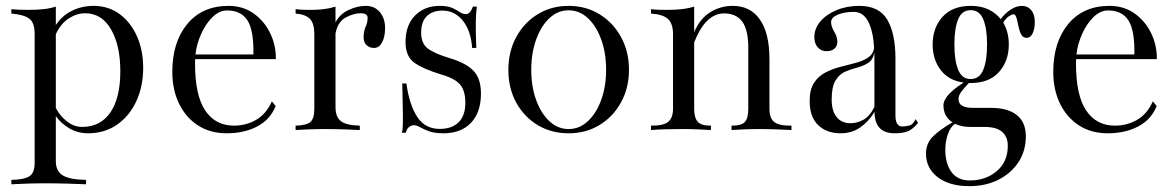

<svg xmlns="http://www.w3.org/2000/svg" viewBox="-20 -447 4043 660"><path d="M19 186.5V171.4Q64.5 170.4 81.8 158.4Q99.1 146.5 99.1 113.3V-329.6Q99.1 -368.7 81.1 -382.6Q63 -396.5 19 -400.4V-415.5Q32.7 -414.1 48.1 -413.6Q63.5 -413.1 79.1 -413.1Q106 -413.1 129.2 -415.5Q152.3 -418 171.9 -424.3V-360.8Q192.4 -392.6 226.8 -409.7Q261.2 -426.8 301.8 -426.8Q353 -426.8 391.4 -398.4Q429.7 -370.1 450.9 -322Q472.2 -273.9 472.2 -213.9Q472.2 -149.9 448.5 -98.9Q424.8 -47.9 382.1 -18.3Q339.4 11.2 282.7 11.2Q247.6 11.2 218.8 -5.6Q189.9 -22.5 171.9 -47.9V106.9Q171.9 141.1 195.6 155.8Q219.2 170.4 275.9 171.4V186.5Q254.4 185.5 214.8 184.3Q175.3 183.1 137.2 183.1Q100.1 183.1 68.1 184.3Q36.1 185.5 19 186.5ZM272.5 -401.4Q244.1 -401.4 216.8 -384Q189.5 -366.7 171.9 -329.6V-75.7Q187 -47.4 210.9 -29.1Q234.9 -10.7 262.7 -10.7Q325.2 -10.7 359.4 -60.5Q393.6 -110.4 393.6 -202.1Q393.6 -291 361.6 -346.2Q329.6 -401.4 272.5 -401.4Z M759.3 11.2Q703.1 11.2 661.1 -15.6Q619.1 -42.5 595.7 -90.3Q572.3 -138.2 572.3 -200.2Q572.3 -302.2 623.8 -364.5Q675.3 -426.8 765.6 -426.8Q815.4 -426.8 852.3 -400.4Q889.2 -374 909.2 -332Q929.2 -290 928.2 -243.7H650.9Q650.4 -238.3 650.4 -228.5Q650.4 -119.6 685.3 -67.4Q720.2 -15.1 784.2 -15.1Q825.2 -15.1 859.9 -34.7Q894.5 -54.2 914.6 -98.6L927.7 -82.5Q908.7 -35.6 864 -12.2Q819.3 11.2 759.3 11.2ZM760.7 -411.1Q734.4 -411.1 711.2 -388.9Q688 -366.7 672.1 -331.8Q656.2 -296.9 651.9 -259.8H851.1Q852.5 -343.8 830.3 -377.4Q808.1 -411.1 760.7 -411.1Z M996.1 0V-15.1Q1033.7 -16.1 1047.1 -27.8Q1060.5 -39.6 1060.5 -73.2V-329.6Q1060.5 -365.7 1045.9 -381.6Q1031.2 -397.5 996.1 -400.4V-415.5Q1013.2 -413.6 1026.6 -413.3Q1040 -413.1 1052.7 -413.1Q1071.3 -413.1 1092.3 -415.5Q1113.3 -418 1133.3 -424.3V-370.1Q1148.4 -398.9 1178.5 -412.8Q1208.5 -426.8 1237.3 -426.8Q1267.6 -426.8 1285.6 -405.5Q1303.7 -384.3 1303.7 -350.6Q1303.7 -320.8 1293.5 -301.5Q1283.2 -282.2 1266.1 -282.2Q1250 -282.2 1240 -291.7Q1230 -301.3 1230 -317.9Q1230 -340.8 1236.8 -355Q1243.7 -369.1 1243.7 -386.2Q1243.7 -401.4 1219.7 -401.4Q1195.3 -401.4 1168.2 -386.7Q1141.1 -372.1 1133.3 -332V-79.1Q1133.3 -44.4 1152.1 -30.3Q1170.9 -16.1 1216.8 -15.1V0Q1198.7 -1 1165.3 -2.2Q1131.8 -3.4 1098.6 -3.4Q1067.4 -3.4 1039.1 -2.2Q1010.7 -1 996.1 0Z M1504.9 11.2Q1474.1 11.2 1454.8 4.2Q1435.5 -2.9 1423.8 -9.8Q1412.1 -16.6 1402.8 -16.6Q1394.5 -16.6 1386.5 -10.7Q1378.4 -4.9 1375 9.3H1360.4Q1362.8 7.8 1364 -4.2Q1365.2 -16.1 1365 -51.8Q1364.7 -87.4 1362.8 -160.2H1377Q1386.7 -88.4 1413.6 -46.1Q1440.4 -3.9 1491.7 -3.9Q1533.2 -3.9 1556.4 -26.6Q1579.6 -49.3 1579.6 -93.8Q1579.6 -134.3 1562.3 -155.5Q1544.9 -176.8 1498.5 -190.4Q1436.5 -209 1405.3 -230.7Q1374 -252.4 1374 -302.7Q1374 -360.4 1406.7 -393.6Q1439.5 -426.8 1491.2 -426.8Q1519 -426.8 1534.7 -419.7Q1550.3 -412.6 1560.3 -405.5Q1570.3 -398.4 1581.1 -398.4Q1596.7 -398.4 1605.5 -424.3H1619.1Q1615.7 -399.4 1615.5 -367.7Q1615.2 -335.9 1617.2 -282.2H1603Q1598.6 -342.3 1570.6 -376.5Q1542.5 -410.6 1500.5 -410.6Q1467.3 -410.6 1447.5 -391.8Q1427.7 -373 1427.7 -334.5Q1427.7 -297.4 1450.9 -280Q1474.1 -262.7 1525.9 -247.1Q1582 -230.5 1607.7 -203.6Q1633.3 -176.8 1633.3 -125.5Q1633.3 -60.5 1598.9 -24.7Q1564.5 11.2 1504.9 11.2Z M1934.6 11.2Q1875.5 11.2 1828.6 -16.8Q1781.7 -44.9 1754.6 -94.2Q1727.5 -143.6 1727.5 -207Q1727.5 -269.5 1754.4 -319.3Q1781.2 -369.1 1828.1 -397.9Q1875 -426.8 1934.6 -426.8Q1994.1 -426.8 2041 -397.9Q2087.9 -369.1 2115 -319.3Q2142.1 -269.5 2142.1 -207Q2142.1 -145 2115 -95.5Q2087.9 -45.9 2041 -17.3Q1994.1 11.2 1934.6 11.2ZM1934.6 -3.4Q1972.2 -3.4 2001.2 -30.8Q2030.3 -58.1 2046.9 -104.2Q2063.5 -150.4 2063.5 -207Q2063.5 -264.2 2046.9 -310.5Q2030.3 -356.9 2001.2 -384.3Q1972.2 -411.6 1934.6 -411.6Q1897.5 -411.6 1868.4 -384.3Q1839.4 -356.9 1822.8 -310.5Q1806.2 -264.2 1806.2 -207Q1806.2 -149.9 1822.8 -103.8Q1839.4 -57.6 1868.4 -30.5Q1897.5 -3.4 1934.6 -3.4Z M2217.8 0V-15.1Q2260.7 -14.6 2277.1 -28.3Q2293.5 -42 2293.5 -73.2V-329.6Q2293.5 -365.7 2276.4 -381.6Q2259.3 -397.5 2217.8 -400.4V-415.5Q2231.9 -413.6 2246.8 -413.3Q2261.7 -413.1 2276.9 -413.1Q2300.3 -413.1 2323 -415.5Q2345.7 -418 2366.2 -424.3V-336.4Q2386.2 -383.3 2421.4 -405Q2456.5 -426.8 2499 -426.8Q2559.6 -426.8 2592.3 -379.6Q2625 -332.5 2625 -243.7V-73.2Q2625 -40.5 2641.4 -27.6Q2657.7 -14.6 2700.7 -15.1V0Q2684.6 -1 2652.3 -2.2Q2620.1 -3.4 2589.4 -3.4Q2561 -3.4 2534.7 -2.2Q2508.3 -1 2494.6 0V-15.1Q2528.3 -14.6 2540.3 -27.6Q2552.2 -40.5 2552.2 -73.2V-283.2Q2552.2 -344.2 2531.5 -372.6Q2510.7 -400.9 2469.2 -400.9Q2405.3 -400.9 2366.2 -301.3V-73.2Q2366.2 -42 2378.7 -28.3Q2391.1 -14.6 2423.8 -15.1V0Q2405.3 -1 2380.9 -2.2Q2356.4 -3.4 2329.1 -3.4Q2299.3 -3.4 2270 -2.7Q2240.7 -2 2217.8 0Z M2870.1 11.2Q2821.3 11.2 2792.2 -17.1Q2763.2 -45.4 2763.2 -100.1Q2763.2 -139.2 2778.1 -162.1Q2793 -185.1 2816.9 -197.5Q2840.8 -210 2868.2 -217Q2895.5 -224.1 2920.9 -230.7Q2946.3 -237.3 2963.6 -248.8Q2981 -260.3 2984.9 -281.7Q2981.4 -340.8 2964.1 -373.5Q2946.8 -406.2 2914.6 -406.2Q2883.3 -406.2 2860.1 -396.7Q2836.9 -387.2 2836.9 -371.1Q2836.9 -356 2847.7 -337.9Q2858.4 -319.8 2858.4 -303.7Q2858.4 -288.6 2848.4 -279.8Q2838.4 -271 2821.8 -271Q2802.7 -271 2791 -284.2Q2779.3 -297.4 2779.3 -319.8Q2779.3 -348.6 2799.8 -373Q2820.3 -397.5 2855.5 -412.1Q2890.6 -426.8 2933.6 -426.8Q3002 -426.8 3030 -379.4Q3058.1 -332 3058.1 -245.1V-50.3Q3058.1 -12.2 3081.5 -12.2Q3094.7 -12.2 3106.9 -15.9Q3119.1 -19.5 3127.4 -37.6L3135.7 -24.4Q3117.7 -2.4 3100.3 4.4Q3083 11.2 3055.7 11.2Q2986.3 11.2 2986.3 -62.5Q2965.3 -28.3 2936.5 -8.5Q2907.7 11.2 2870.1 11.2ZM2903.3 -23.4Q2926.8 -23.4 2948.5 -35.6Q2970.2 -47.9 2985.8 -79.6V-250.5Q2985.8 -258.3 2985.8 -266.1Q2980.5 -240.7 2964.1 -230.5Q2947.8 -220.2 2926.8 -214.8Q2905.8 -209.5 2885.5 -200.7Q2865.2 -191.9 2852.1 -170.4Q2838.9 -148.9 2838.9 -105Q2838.9 -64.9 2856.2 -44.2Q2873.5 -23.4 2903.3 -23.4Z M3316.4 -161.6Q3313.5 -161.6 3310.5 -161.6Q3293 -143.6 3283.9 -130.9Q3274.9 -118.2 3274.9 -106Q3274.9 -76.2 3324.7 -76.2H3386.2Q3444.3 -76.2 3475.3 -51.5Q3506.3 -26.9 3506.3 21.5Q3506.3 71.8 3481 110.4Q3455.6 148.9 3411.9 170.9Q3368.2 192.9 3312 192.9Q3243.7 192.9 3203.4 162.1Q3163.1 131.3 3163.1 80.6Q3163.1 46.9 3185.8 23.4Q3208.5 0 3253.9 -26.4Q3223.1 -46.9 3223.1 -85Q3223.1 -119.1 3292.5 -163.1Q3240.7 -170.4 3213.4 -206.5Q3186 -242.7 3186 -293.9Q3186 -351.6 3220 -389.2Q3253.9 -426.8 3317.4 -426.8Q3352.1 -426.8 3377.7 -414.6Q3403.3 -402.3 3419.9 -381.3Q3434.1 -400.9 3453.9 -413.8Q3473.6 -426.8 3492.7 -426.8Q3512.7 -426.8 3524.9 -412.1Q3537.1 -397.5 3537.1 -371.6Q3537.1 -347.2 3529.5 -332Q3522 -316.9 3509.3 -316.9Q3496.1 -316.9 3490 -329.1Q3483.9 -341.3 3480.7 -357.4Q3477.5 -373.5 3474.1 -385.7Q3470.7 -397.9 3463.4 -397.9Q3459 -397.9 3448.5 -391.4Q3438 -384.8 3428.7 -369.1Q3447.8 -336.9 3447.8 -293.9Q3447.8 -237.3 3414.1 -199.5Q3380.4 -161.6 3316.4 -161.6ZM3316.4 -175.3Q3347.2 -175.3 3360.1 -207.3Q3373 -239.3 3373 -293.9Q3373 -348.6 3360.1 -380.4Q3347.2 -412.1 3316.4 -412.1Q3286.6 -412.1 3273.7 -380.9Q3260.7 -349.6 3260.7 -293.9Q3260.7 -239.3 3273.7 -207.3Q3286.6 -175.3 3316.4 -175.3ZM3229.5 67.9Q3229.5 115.2 3250.7 144.3Q3272 173.3 3313.5 173.3Q3368.7 173.3 3406.5 141.1Q3444.3 108.9 3444.3 54.2Q3444.3 23.4 3424.8 6.3Q3405.3 -10.7 3364.3 -10.7H3314.9Q3284.7 -10.7 3262.7 -21.5Q3247.1 -10.7 3238.3 14.4Q3229.5 39.6 3229.5 67.9Z M3787.6 11.2Q3731.4 11.2 3689.5 -15.6Q3647.5 -42.5 3624 -90.3Q3600.6 -138.2 3600.6 -200.2Q3600.6 -302.2 3652.1 -364.5Q3703.6 -426.8 3793.9 -426.8Q3843.8 -426.8 3880.6 -400.4Q3917.5 -374 3937.5 -332Q3957.5 -290 3956.5 -243.7H3679.2Q3678.7 -238.3 3678.7 -228.5Q3678.7 -119.6 3713.6 -67.4Q3748.5 -15.1 3812.5 -15.1Q3853.5 -15.1 3888.2 -34.7Q3922.9 -54.2 3942.9 -98.6L3956.1 -82.5Q3937 -35.6 3892.3 -12.2Q3847.7 11.2 3787.6 11.2ZM3789.1 -411.1Q3762.7 -411.1 3739.5 -388.9Q3716.3 -366.7 3700.4 -331.8Q3684.6 -296.9 3680.2 -259.8H3879.4Q3880.9 -343.8 3858.6 -377.4Q3836.4 -411.1 3789.1 -411.1Z"/></svg>

Font: Bacasime Antique
Style: Regular
Weight: 400
Designer: The DocRepair Project, Claus Eggers Sørensen
Foundry: Google
Version: Version 2.000